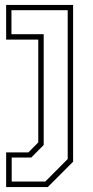

<svg xmlns="http://www.w3.org/2000/svg" viewBox="-20 -560 378 780"><path d="M5 200V59H95.5L135.5 18.5V-399H5V-540H277V97L174 200ZM27.5 177.5H164L255 86V-518.5H26.5V-421H157.5V29L107 80H27.5Z"/></svg>

Font: Tourney Condensed ExtraLight
Style: Regular
Weight: 200
Width: 3
Designer: Tyler Finck
Foundry: Etcetera Type Co
Version: Version 1.010; ttfautohint (v1.8.3)